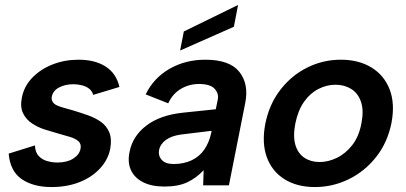

<svg xmlns="http://www.w3.org/2000/svg" viewBox="-20 -748 1639 775"><path d="M121 -161Q122 -133 136.5 -118Q151 -103 171.5 -97.5Q192 -92 211 -92Q250 -92 275 -107.5Q300 -123 305 -147Q309 -167 296.5 -178Q284 -189 262 -195.5Q240 -202 215 -209Q190 -216 161.5 -225Q133 -234 109 -250Q85 -266 73 -291Q61 -316 68 -353Q77 -400 110.5 -434.5Q144 -469 192.5 -488Q241 -507 297 -507Q364 -507 407 -479Q450 -451 462 -397L356 -365Q353 -379 341 -389Q329 -399 311.5 -403.5Q294 -408 276 -408Q243 -408 218.5 -395Q194 -382 189 -358Q187 -346 192.5 -337Q198 -328 210 -322.5Q222 -317 239 -312.5Q256 -308 276 -302Q306 -293 335.5 -282.5Q365 -272 387.5 -256Q410 -240 421 -214Q432 -188 425 -148Q417 -105 385 -69.5Q353 -34 302.5 -13.5Q252 7 188 7Q114 7 67.5 -25Q21 -57 15 -128Z M800 0 802 -61Q772 -29 735.5 -12Q699 5 644 5Q592 5 557.5 -12.5Q523 -30 508.5 -61.5Q494 -93 503 -135Q515 -198 570 -240.5Q625 -283 717 -293L851 -307L859 -346Q864 -370 846.5 -389.5Q829 -409 783 -409Q744 -409 710.5 -389.5Q677 -370 659 -331L568 -367Q600 -433 664 -470Q728 -507 809 -507Q907 -507 946 -458Q985 -409 970 -333L904 0ZM834 -220 711 -205Q673 -200 650 -183.5Q627 -167 622 -142Q618 -119 633 -102.5Q648 -86 681 -86Q722 -86 753.5 -101Q785 -116 804.5 -144Q824 -172 833 -213ZM941 -728 924 -640 707 -544 722 -621Z M1251 7Q1179 7 1128.5 -24.5Q1078 -56 1057 -113.5Q1036 -171 1051 -249Q1067 -328 1112 -386Q1157 -444 1220.5 -475.5Q1284 -507 1356 -507Q1428 -507 1479.5 -475.5Q1531 -444 1553 -386.5Q1575 -329 1560 -251Q1544 -172 1498 -114Q1452 -56 1387.5 -24.5Q1323 7 1251 7ZM1270 -94Q1305 -94 1340 -111Q1375 -128 1402 -162.5Q1429 -197 1439 -251Q1449 -303 1437 -337.5Q1425 -372 1397.5 -389Q1370 -406 1334 -406Q1299 -406 1265.5 -389Q1232 -372 1207.5 -337.5Q1183 -303 1172 -249Q1162 -197 1172.5 -162.5Q1183 -128 1209 -111Q1235 -94 1270 -94Z"/></svg>

Font: Albert Sans SemiBold
Style: Italic
Weight: 600
Italic angle: -11.25°
Designer: Andreas Rasmussen
Foundry: a.Foundry
Version: Version 1.025